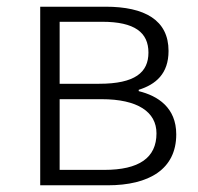

<svg xmlns="http://www.w3.org/2000/svg" viewBox="-20 -553 592 573"><path d="M100 0H301C425 0 506 -48 506 -152C506 -232 451 -267 394 -281V-285C445 -301 483 -333 483 -401C483 -493 412 -533 295 -533H100ZM158 -303V-488H285C382 -488 423 -456 423 -396C423 -337 383 -303 276 -303ZM158 -46V-257H283C391 -257 447 -219 447 -155C447 -82 395 -46 291 -46Z"/></svg>

Font: Spoqa Han Sans Neo Light
Style: Regular
Weight: 300
Designer: [Spoqa Han Sans Neo] Dong-huui Kim ___ Younghwa Kang ___ Yujin Lee ___ [Noto Sans] Ryoko NISHIZUKA ____ (kana & ideograp
Foundry: Spoqa (http://www.spoqa-han-sans.com)
Version: Version 1.100;hotconv 1.0.109;makeotfexe 2.5.65596